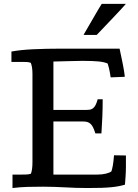

<svg xmlns="http://www.w3.org/2000/svg" viewBox="-20 -949 702 976"><path d="M471.7 -771.5Q447.8 -771.5 434.3 -771.5Q420.9 -771.5 414.3 -771.5Q407.7 -771.5 406.2 -771.7Q404.8 -772 404.8 -772Q424.8 -806.2 439.2 -831.3Q453.6 -856.4 464.4 -874.8Q475.1 -893.1 482.7 -906Q490.2 -918.9 497.1 -929.2H619.6Q619.6 -929.2 613.8 -922.4Q607.9 -915.5 591.6 -897.9Q575.2 -880.4 546.4 -849.9Q517.6 -819.3 471.7 -771.5ZM587.9 -701.7 601.1 -638.7Q603.5 -626.5 606 -614Q608.4 -601.6 610.1 -590.6Q611.8 -579.6 613 -571.3Q614.3 -563 614.3 -558.6L542.5 -555.7L538.6 -580.1Q536.6 -590.8 533.9 -602.8Q531.2 -614.7 527.3 -626Q510.3 -633.8 480.5 -636.7Q450.7 -639.6 401.9 -639.6Q396 -639.6 386.5 -639.4Q377 -639.2 359.9 -638.9Q342.8 -638.7 316.7 -637.9Q290.5 -637.2 251.5 -636.2V-390.1H417.5Q427.2 -390.1 435.8 -391.4Q444.3 -392.6 451.7 -397.7Q459 -402.8 465.1 -413.8Q471.2 -424.8 476.6 -444.3H502Q502 -399.9 500.2 -355.2Q498.5 -310.5 495.6 -271H464.8Q459 -289.1 453.4 -300.8Q447.8 -312.5 440.4 -319.3Q433.1 -326.2 423.8 -328.9Q414.6 -331.5 401.4 -331.5H251.5V-61.5H474.1Q499 -61.5 518.8 -66.4Q538.6 -71.3 546.4 -78.1Q550.3 -89.4 553.7 -108.4Q557.1 -127.4 559.6 -159.7Q571.8 -159.7 588.6 -159.2Q605.5 -158.7 620.1 -158.7V-102.1Q620.1 -78.6 618.4 -53.2Q616.7 -27.8 615.2 -10.3Q600.6 -5.9 584.2 -2.7Q567.9 0.5 545.9 2.7Q523.9 4.9 494.4 5.9Q464.8 6.8 424.3 6.8Q394 6.8 366.2 5.9Q338.4 4.9 311 3.4Q283.7 2 256.1 1Q228.5 0 198.7 0Q158.7 0 120.8 1Q83 2 43.5 6.8V-61.5H86.9Q101.6 -61.5 114.3 -62Q127 -62.5 137.2 -65.9Q145 -86.4 145 -125V-573.2Q145 -591.8 142.8 -605.5Q140.6 -619.1 136.7 -629.4Q127.4 -633.3 116.2 -633.8Q105 -634.3 92.3 -634.3H38.1V-687Q85.4 -695.8 150.4 -698.7Q215.3 -701.7 289.1 -701.7Z"/></svg>

Font: Tienne
Style: Regular
Weight: 400
Designer: vernon adams
Foundry: vernon adams
Version: Version 1.001